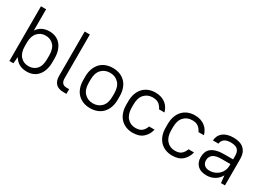

<svg xmlns="http://www.w3.org/2000/svg" viewBox="-8 -1411 2941 2129"><g transform="rotate(30 1462.5 -346.5)"><path d="M309 7Q253 7 211.5 -15.5Q170 -38 144 -84L136 0H85V-700H151V-427Q177 -467 217 -487Q257 -507 309 -507Q352 -507 388 -492Q424 -477 450 -447.5Q476 -418 490.5 -374Q505 -330 505 -272V-228Q505 -171 490.5 -127Q476 -83 450 -53Q424 -23 388 -8Q352 7 309 7ZM294 -55Q359 -55 398 -97.5Q437 -140 437 -228V-272Q437 -359 397.5 -402Q358 -445 294 -445Q234 -445 193.5 -402.5Q153 -360 151 -280V-228Q151 -144 191.5 -99.5Q232 -55 294 -55Z M775 0Q712 0 678.5 -33.5Q645 -67 645 -132V-700H711V-140Q711 -60 783 -60H815V0H775Z M1120 7Q1070 7 1029.5 -9Q989 -25 960 -55Q931 -85 915.5 -128.5Q900 -172 900 -228V-272Q900 -327 916 -370.5Q932 -414 960.5 -444.5Q989 -475 1029.5 -491Q1070 -507 1120 -507Q1170 -507 1210.5 -491Q1251 -475 1280 -445Q1309 -415 1324.5 -371Q1340 -327 1340 -272V-228Q1340 -173 1324 -129.5Q1308 -86 1279.5 -55.5Q1251 -25 1210 -9Q1169 7 1120 7ZM1120 -55Q1188 -55 1230 -99.5Q1272 -144 1272 -228V-272Q1272 -355 1229.5 -400Q1187 -445 1120 -445Q1052 -445 1010 -400.5Q968 -356 968 -272V-228Q968 -145 1010.5 -100Q1053 -55 1120 -55Z M1665 7Q1617 7 1577.5 -9Q1538 -25 1509.5 -55Q1481 -85 1465.5 -128.5Q1450 -172 1450 -228V-272Q1450 -327 1465.5 -370.5Q1481 -414 1509.5 -444.5Q1538 -475 1577.5 -491Q1617 -507 1665 -507Q1707 -507 1739.5 -496Q1772 -485 1796.5 -465.5Q1821 -446 1836.5 -420Q1852 -394 1860 -365H1790Q1775 -399 1746.5 -422Q1718 -445 1665 -445Q1601 -445 1559.5 -400.5Q1518 -356 1518 -272V-228Q1518 -187 1529 -154.5Q1540 -122 1560 -100Q1580 -78 1606.5 -66.5Q1633 -55 1665 -55Q1719 -55 1747 -79Q1775 -103 1790 -145H1860Q1845 -79 1797 -36Q1749 7 1665 7Z M2170 7Q2122 7 2082.5 -9Q2043 -25 2014.5 -55Q1986 -85 1970.5 -128.5Q1955 -172 1955 -228V-272Q1955 -327 1970.5 -370.5Q1986 -414 2014.5 -444.5Q2043 -475 2082.5 -491Q2122 -507 2170 -507Q2212 -507 2244.5 -496Q2277 -485 2301.5 -465.5Q2326 -446 2341.5 -420Q2357 -394 2365 -365H2295Q2280 -399 2251.5 -422Q2223 -445 2170 -445Q2106 -445 2064.5 -400.5Q2023 -356 2023 -272V-228Q2023 -187 2034 -154.5Q2045 -122 2065 -100Q2085 -78 2111.5 -66.5Q2138 -55 2170 -55Q2224 -55 2252 -79Q2280 -103 2295 -145H2365Q2350 -79 2302 -36Q2254 7 2170 7Z M2610 7Q2535 7 2495 -31.5Q2455 -70 2455 -138Q2455 -174 2466.5 -203.5Q2478 -233 2503.5 -253Q2529 -273 2569 -284Q2609 -295 2665 -295H2779V-340Q2779 -394 2752.5 -419.5Q2726 -445 2665 -445Q2610 -445 2582.5 -423.5Q2555 -402 2551 -365H2480Q2482 -396 2494 -422Q2506 -448 2529 -467Q2552 -486 2586 -496.5Q2620 -507 2665 -507Q2754 -507 2799.5 -463Q2845 -419 2845 -340V0H2794L2784 -94Q2758 -46 2712.5 -19.5Q2667 7 2610 7ZM2615 -55Q2649 -55 2679 -67.5Q2709 -80 2731.5 -101.5Q2754 -123 2766.5 -151.5Q2779 -180 2779 -212V-235H2665Q2588 -235 2555.5 -208Q2523 -181 2523 -138Q2523 -100 2546.5 -77.5Q2570 -55 2615 -55Z"/></g></svg>

Font: PT Root UI Web
Style: Regular
Weight: 400
Designer: Vitaly Kuzmin
Foundry: ParaType Ltd.
Version: Version 1.000W